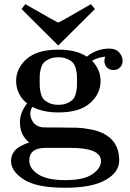

<svg xmlns="http://www.w3.org/2000/svg" viewBox="-20 -684 615 905"><path d="M82 -641V-642L99 -664H100Q250 -578 254 -578H255Q260 -578 408 -664H409L427 -642V-641L255 -470H254ZM32 75Q32 53 43 35.5Q54 18 71 8.5Q88 -1 98.5 -5.5Q109 -10 118 -12Q74 -47 74 -108Q74 -154 108 -197Q84 -214 70 -242.5Q56 -271 56 -302Q56 -362 105.5 -406Q155 -450 255 -450Q340 -450 389 -417Q437 -455 495 -455Q526 -455 542 -436.5Q558 -418 558 -397Q558 -379 546 -366.5Q534 -354 515 -354Q496 -354 484 -366Q472 -378 472 -397Q472 -407 476 -417Q444 -414 414 -398Q454 -355 454 -302Q454 -242 404.5 -198Q355 -154 255 -154Q183 -154 133 -180Q123 -167 123 -147Q123 -128 136 -108.5Q149 -89 178 -84Q183 -83 255 -83Q315 -83 343 -82Q371 -81 405.5 -74.5Q440 -68 467 -55Q542 -17 542 72Q542 128 477.5 164.5Q413 201 287 201Q152 201 92 162Q32 123 32 75ZM118 73Q118 111 160.5 138Q203 165 287 165Q375 165 415.5 137Q456 109 456 75Q456 13 312 13H195Q118 13 118 73ZM167.5 -331.5Q167 -321 167 -302Q167 -283 167.5 -272.5Q168 -262 172.5 -244Q177 -226 186 -216Q195 -206 212.5 -198Q230 -190 255 -190Q280 -190 297.5 -198Q315 -206 324 -216Q333 -226 337.5 -244Q342 -262 342.5 -272.5Q343 -283 343 -302Q343 -321 342.5 -331.5Q342 -342 337.5 -360Q333 -378 324 -388Q315 -398 297.5 -406Q280 -414 255 -414Q230 -414 212.5 -406Q195 -398 186 -388Q177 -378 172.5 -360Q168 -342 167.5 -331.5Z"/></svg>

Font: CMU Serif
Style: Bold
Weight: 700
Version: Version 0.7.0